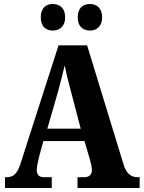

<svg xmlns="http://www.w3.org/2000/svg" viewBox="-20 -941 719 961"><path d="M431 -788C460 -788 491 -806 491 -854C491 -904 460 -921 431 -921C398 -921 369 -904 369 -854C369 -806 398 -788 431 -788ZM244 -788C275 -788 306 -806 306 -854C306 -904 275 -921 244 -921C213 -921 184 -904 184 -854C184 -806 213 -788 244 -788ZM5 0H239V-54H200C174 -54 164 -68 164 -91C164 -109 172 -138 175 -154L197 -235H403L431 -139C434 -127 440 -105 440 -89C440 -64 422 -54 402 -54H368V0H679V-54H669C637 -54 613 -71 599 -116L416 -714H273L84 -126C66 -67 44 -54 13 -54H5ZM217 -297 272 -488C283 -528 294 -573 304 -614C312 -572 323 -527 335 -484L384 -297Z"/></svg>

Font: Noto Serif Condensed ExtraBold
Style: Regular
Weight: 800
Width: 3
Designer: Monotype Design Team
Foundry: Monotype Imaging Inc.
Version: Version 2.013